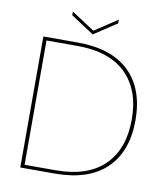

<svg xmlns="http://www.w3.org/2000/svg" viewBox="-93 -939 887 1016"><g transform="rotate(10 351.0 -430.5)"><path d="M270 -704Q452 -704 547 -612Q642 -520 642 -352Q642 -184 547 -92Q452 0 270 0H85V-704ZM105 -18H270Q444 -18 533 -106Q622 -194 622 -352Q622 -510 533 -598Q444 -686 270 -686H105ZM340 -780 463 -861V-841L340 -760L216 -841V-861Z"/></g></svg>

Font: SVN-Poppins Thin
Style: Regular
Weight: 100
Designer: Ninad Kale (Devanagari), Jonny Pinhorn (Latin)
Foundry: Indian Type Foundry
Version: Version 3.002 2017